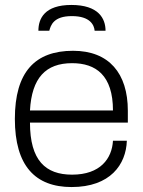

<svg xmlns="http://www.w3.org/2000/svg" viewBox="-20 -743 576 775"><path d="M268 -723C160 -723 135 -668 135 -619H179C185 -641 196 -678 270 -678C345 -678 360 -641 362 -619H406C406 -668 378 -723 268 -723ZM269 12C425 12 489 -79 492 -175H436C432 -103 385 -38 271 -38C164 -38 101 -95 101 -248H496V-296C496 -447 420 -538 275 -538C121 -538 40 -452 40 -263C40 -74 122 12 269 12ZM101 -297C108 -429 165 -488 271 -488C367 -488 436 -439 436 -297Z"/></svg>

Font: Archivo ExtraLight
Style: Regular
Weight: 200
Designer: Hector Gatti
Foundry: Omnibus-Type
Version: Version 2.001